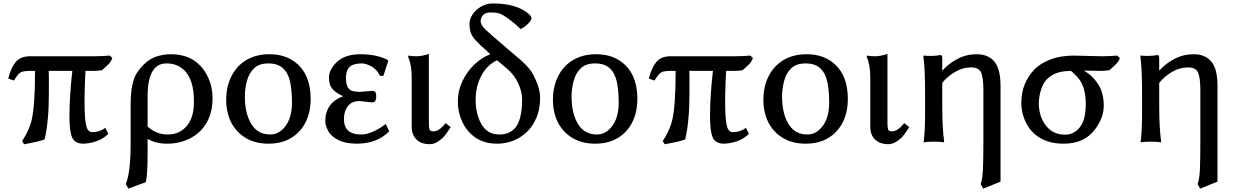

<svg xmlns="http://www.w3.org/2000/svg" viewBox="-20 -824 7243 1126"><path d="M28.3 -363.3Q43.9 -425.8 71.8 -460Q99.6 -494.1 156.2 -494.1H534.2Q578.1 -494.1 622.1 -498H623L638.7 -484.4Q631.8 -462.9 615.2 -446.3L578.1 -412.1H577.1Q550.8 -408.2 522.5 -408.2H481.4Q465.8 -111.3 493.2 -66.4Q503.9 -48.8 519.5 -48.8Q564.5 -48.8 597.7 -74.2L615.2 -39.1Q585 -8.8 543.5 4.9Q502 18.6 466.3 18.6Q430.7 18.6 412.1 -2.9Q386.7 -31.2 387.2 -148.4Q387.7 -265.6 404.3 -408.2H265.6Q266.6 -390.6 266.6 -373V-275.4Q266.6 -113.3 242.2 -8.8L241.2 -6.8L240.2 -5.9Q207 6.8 124 21.5H121.1L109.4 2.9L111.3 1Q149.4 -57.6 164.1 -113.3Q185.5 -198.2 185.5 -408.2H156.2Q127.9 -408.2 113.3 -404.3Q98.6 -400.4 87.9 -388.7Q69.3 -366.2 61.5 -351.6Z M717.8 254.9Q746.1 188.5 746.1 14.6V-209Q746.1 -345.7 786.1 -401.4Q836.9 -472.7 896.5 -492.2Q938.5 -505.9 980.5 -505.9Q1074.2 -505.9 1131.8 -459Q1176.8 -423.8 1201.7 -367.7Q1226.6 -311.5 1226.6 -251Q1226.6 -162.1 1190.4 -102.1Q1154.3 -42 1092.8 -11.7Q1031.2 18.6 961.4 18.6Q891.6 18.6 845.7 -9.8V73.2Q845.7 192.4 835.9 242.2L835 244.1L733.4 282.2L717.8 255.9ZM845.7 -82Q895.5 -35.2 963.9 -35.2Q1032.2 -35.2 1074.7 -84.5Q1117.2 -133.8 1117.2 -225.6V-232.4Q1117.2 -355.5 1061.5 -411.1Q1020.5 -452.1 956.1 -452.1Q845.7 -452.1 845.7 -258.8Z M1691.4 -472.7Q1801.8 -405.3 1801.8 -243.2Q1801.8 -166 1772 -106.9Q1742.2 -47.9 1687 -14.6Q1631.8 18.6 1554.2 18.6Q1476.6 18.6 1420.9 -15.1Q1365.2 -48.8 1335.9 -106Q1306.6 -163.1 1306.6 -239.7Q1306.6 -316.4 1337.4 -377.4Q1368.2 -438.5 1425.3 -472.2Q1482.4 -505.9 1559.6 -505.9Q1636.7 -505.9 1691.4 -472.7ZM1416 -259.8Q1416 -168.9 1446.3 -110.4Q1483.4 -35.2 1564.5 -35.2Q1601.6 -35.2 1630.9 -59.6Q1692.4 -112.3 1692.4 -221.7Q1692.4 -292 1681.6 -343.3Q1670.9 -394.5 1640.1 -423.3Q1609.4 -452.1 1554.2 -452.1Q1499 -452.1 1469.2 -422.9Q1439.5 -393.6 1427.7 -347.7Q1416 -301.8 1416 -259.8Z M1887.7 -111.3Q1887.7 -221.7 1993.2 -259.8Q1955.1 -275.4 1932.1 -299.8Q1909.2 -324.2 1909.2 -368.2Q1909.2 -412.1 1949.2 -454.1Q1998 -505.9 2092.8 -505.9Q2187.5 -505.9 2252 -473.6L2252.9 -472.7L2256.8 -466.8L2228.5 -378.9H2209Q2190.4 -417 2158.2 -434.6Q2126 -452.1 2101.6 -452.1Q2077.1 -452.1 2056.6 -446.3Q2008.8 -432.6 2008.8 -366.7Q2008.8 -300.8 2047.9 -290Q2066.4 -285.2 2090.8 -285.2L2161.1 -291Q2180.7 -291 2183.6 -279.3Q2186.5 -267.6 2186.5 -257.8Q2186.5 -248 2182.6 -235.8Q2178.7 -223.6 2160.2 -223.6L2088.9 -231.4Q2043 -231.4 2020 -201.7Q1997.1 -171.9 1997.1 -125Q1997.1 -35.2 2098.6 -35.2Q2159.2 -35.2 2242.2 -96.7L2262.7 -53.7Q2190.4 18.6 2073.2 18.6Q2005.9 18.6 1962.9 -3.4Q1919.9 -25.4 1903.8 -57.6Q1887.7 -89.8 1887.7 -111.3Z M2374 -488.3V-498Q2393.6 -494.1 2423.3 -494.1Q2453.1 -494.1 2495.1 -507.8V-101.6Q2495.1 -75.2 2499 -64.5Q2502.9 -53.7 2521.5 -53.7Q2554.7 -53.7 2590.8 -98.6L2592.8 -102.5L2623 -78.1Q2598.6 -41 2585 -24.9Q2571.3 -8.8 2548.3 6.3Q2525.4 21.5 2500 21.5Q2450.2 21.5 2422.4 -5.9Q2394.5 -33.2 2394.5 -79.1V-367.2Q2394.5 -444.3 2374 -488.3Z M2855.5 -505.9 2837.9 -522.5Q2792 -562.5 2769.5 -587.4Q2747.1 -612.3 2740.2 -634.3Q2733.4 -656.2 2733.4 -684.1Q2733.4 -711.9 2751 -738.8Q2768.6 -765.6 2800.3 -784.7Q2832 -803.7 2870.1 -803.7Q3011.7 -803.7 3082 -741.2Q3096.7 -727.5 3096.7 -717.8Q3096.7 -708 3085 -693.4Q3066.4 -670.9 3033.2 -653.3Q3002 -684.6 2965.3 -711.4Q2928.7 -738.3 2909.7 -744.6Q2890.6 -751 2858.4 -751Q2826.2 -751 2812.5 -735.4Q2798.8 -719.7 2798.8 -698.7Q2798.8 -677.7 2828.1 -649.9Q2857.4 -622.1 2921.9 -567.4L3003.9 -497.1Q3078.1 -437.5 3101.6 -395.5Q3147.5 -314.5 3147.5 -249Q3147.5 -183.6 3125.5 -132.3Q3103.5 -81.1 3067.4 -47.9Q2995.1 18.6 2894.5 18.6Q2821.3 18.6 2770 -16.1Q2718.8 -50.8 2691.9 -107.9Q2665 -165 2665 -228.5Q2665 -292 2691.9 -348.1Q2718.8 -404.3 2762.2 -445.8Q2805.7 -487.3 2855.5 -505.9ZM2799.8 -102.5Q2835 -35.2 2908.2 -35.2Q2962.9 -35.2 2996.1 -68.4Q3042 -114.3 3042 -241.2Q3042 -285.2 3019.5 -334.5Q2997.1 -383.8 2954.1 -420.9L2894.5 -470.7Q2835 -441.4 2802.2 -378.9Q2769.5 -316.4 2769.5 -238.3Q2769.5 -160.2 2799.8 -102.5Z M3607.4 -472.7Q3717.8 -405.3 3717.8 -243.2Q3717.8 -166 3688 -106.9Q3658.2 -47.9 3603 -14.6Q3547.9 18.6 3470.2 18.6Q3392.6 18.6 3336.9 -15.1Q3281.2 -48.8 3252 -106Q3222.7 -163.1 3222.7 -239.7Q3222.7 -316.4 3253.4 -377.4Q3284.2 -438.5 3341.3 -472.2Q3398.4 -505.9 3475.6 -505.9Q3552.7 -505.9 3607.4 -472.7ZM3332 -259.8Q3332 -168.9 3362.3 -110.4Q3399.4 -35.2 3480.5 -35.2Q3517.6 -35.2 3546.9 -59.6Q3608.4 -112.3 3608.4 -221.7Q3608.4 -292 3597.7 -343.3Q3586.9 -394.5 3556.2 -423.3Q3525.4 -452.1 3470.2 -452.1Q3415 -452.1 3385.3 -422.9Q3355.5 -393.6 3343.8 -347.7Q3332 -301.8 3332 -259.8Z M3785.2 -363.3Q3800.8 -425.8 3828.6 -460Q3856.4 -494.1 3913.1 -494.1H4291Q4335 -494.1 4378.9 -498H4379.9L4395.5 -484.4Q4388.7 -462.9 4372.1 -446.3L4335 -412.1H4334Q4307.6 -408.2 4279.3 -408.2H4238.3Q4222.7 -111.3 4250 -66.4Q4260.7 -48.8 4276.4 -48.8Q4321.3 -48.8 4354.5 -74.2L4372.1 -39.1Q4341.8 -8.8 4300.3 4.9Q4258.8 18.6 4223.1 18.6Q4187.5 18.6 4168.9 -2.9Q4143.6 -31.2 4144 -148.4Q4144.5 -265.6 4161.1 -408.2H4022.5Q4023.4 -390.6 4023.4 -373V-275.4Q4023.4 -113.3 3999 -8.8L3998 -6.8L3997.1 -5.9Q3963.9 6.8 3880.9 21.5H3877.9L3866.2 2.9L3868.2 1Q3906.2 -57.6 3920.9 -113.3Q3942.4 -198.2 3942.4 -408.2H3913.1Q3884.8 -408.2 3870.1 -404.3Q3855.5 -400.4 3844.7 -388.7Q3826.2 -366.2 3818.4 -351.6Z M4841.8 -472.7Q4952.1 -405.3 4952.1 -243.2Q4952.1 -166 4922.4 -106.9Q4892.6 -47.9 4837.4 -14.6Q4782.2 18.6 4704.6 18.6Q4627 18.6 4571.3 -15.1Q4515.6 -48.8 4486.3 -106Q4457 -163.1 4457 -239.7Q4457 -316.4 4487.8 -377.4Q4518.6 -438.5 4575.7 -472.2Q4632.8 -505.9 4710 -505.9Q4787.1 -505.9 4841.8 -472.7ZM4566.4 -259.8Q4566.4 -168.9 4596.7 -110.4Q4633.8 -35.2 4714.8 -35.2Q4752 -35.2 4781.2 -59.6Q4842.8 -112.3 4842.8 -221.7Q4842.8 -292 4832 -343.3Q4821.3 -394.5 4790.5 -423.3Q4759.8 -452.1 4704.6 -452.1Q4649.4 -452.1 4619.6 -422.9Q4589.8 -393.6 4578.1 -347.7Q4566.4 -301.8 4566.4 -259.8Z M5063.5 -488.3V-498Q5083 -494.1 5112.8 -494.1Q5142.6 -494.1 5184.6 -507.8V-101.6Q5184.6 -75.2 5188.5 -64.5Q5192.4 -53.7 5210.9 -53.7Q5244.1 -53.7 5280.3 -98.6L5282.2 -102.5L5312.5 -78.1Q5288.1 -41 5274.4 -24.9Q5260.7 -8.8 5237.8 6.3Q5214.8 21.5 5189.5 21.5Q5139.6 21.5 5111.8 -5.9Q5084 -33.2 5084 -79.1V-367.2Q5084 -444.3 5063.5 -488.3Z M5395.5 -489.3V-498H5399.4Q5413.1 -496.1 5440.4 -496.1Q5467.8 -496.1 5494.1 -501H5495.1Q5504.9 -501 5505.9 -486.3V-409.2Q5551.8 -460.9 5618.2 -489.3Q5658.2 -505.9 5708 -505.9Q5775.4 -505.9 5811.5 -462.9Q5847.7 -419.9 5847.7 -320.3V241.2L5746.1 282.2L5731.4 255.9V254.9Q5742.2 225.6 5744.6 167Q5747.1 108.4 5747.1 9.8V-298.8Q5747.1 -363.3 5734.9 -396Q5722.7 -428.7 5674.3 -428.7Q5626 -428.7 5581.1 -402.3Q5536.1 -376 5505.9 -337.9V-204.1Q5505.9 -77.1 5516.6 2V10.7Q5497.1 6.8 5455.1 6.8Q5417 6.8 5397.5 10.7V2Q5405.3 -58.6 5405.3 -160.2V-266.6Q5405.3 -426.8 5395.5 -489.3Z M5969.7 -221.7Q5969.7 -339.8 6050.8 -420.9Q6082 -452.1 6140.1 -475.1Q6198.2 -498 6278.3 -498L6441.4 -494.1Q6486.3 -494.1 6530.3 -498H6531.2L6547.9 -484.4Q6541 -462.9 6523.4 -446.3L6486.3 -412.1H6485.4Q6459 -408.2 6431.6 -408.2Q6415 -408.2 6379.9 -409.2Q6344.7 -410.2 6335.9 -410.2Q6386.7 -381.8 6419.9 -330.6Q6453.1 -279.3 6453.1 -205.6Q6453.1 -131.8 6400.4 -63.5Q6337.9 18.6 6218.8 18.6Q6138.7 18.6 6083 -13.2Q6027.3 -44.9 5998.5 -101.6Q5969.7 -158.2 5969.7 -221.7ZM6081.1 -152.3Q6089.8 -122.1 6108.4 -94.7Q6150.4 -34.2 6226.6 -34.2Q6279.3 -34.2 6313.5 -78.6Q6347.7 -123 6347.7 -215.3Q6347.7 -307.6 6308.6 -359.4Q6289.1 -384.8 6260.7 -408.2Q6127 -408.2 6089.8 -310.5Q6059.6 -228.5 6081.1 -152.3Z M6668 -489.3V-498H6671.9Q6685.5 -496.1 6712.9 -496.1Q6740.2 -496.1 6766.6 -501H6767.6Q6777.3 -501 6778.3 -486.3V-409.2Q6824.2 -460.9 6890.6 -489.3Q6930.7 -505.9 6980.5 -505.9Q7047.9 -505.9 7084 -462.9Q7120.1 -419.9 7120.1 -320.3V241.2L7018.6 282.2L7003.9 255.9V254.9Q7014.6 225.6 7017.1 167Q7019.5 108.4 7019.5 9.8V-298.8Q7019.5 -363.3 7007.3 -396Q6995.1 -428.7 6946.8 -428.7Q6898.4 -428.7 6853.5 -402.3Q6808.6 -376 6778.3 -337.9V-204.1Q6778.3 -77.1 6789.1 2V10.7Q6769.5 6.8 6727.5 6.8Q6689.5 6.8 6669.9 10.7V2Q6677.7 -58.6 6677.7 -160.2V-266.6Q6677.7 -426.8 6668 -489.3Z"/></svg>

Font: GenEi LateMin P v2
Style: Medium
Weight: 500
Designer: o_tamon (Modified)
Foundry: o_tamon / Adobe Systems Incorporated / FONT 910 / Philipp H. Poll
Version: Version 2.1;Original Version 1.004